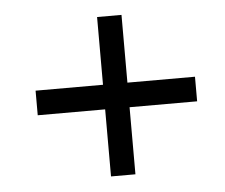

<svg xmlns="http://www.w3.org/2000/svg" viewBox="-40 -623 631 539"><g transform="rotate(-5 275.5 -353.5)"><path d="M252 -317.9H62V-387.2H252V-578.1H320.8V-387.2H511.2V-317.9H320.8V-128.9H252Z"/></g></svg>

Font: OpenSans-Italic
Style: Italic
Weight: 400
Italic angle: -12°
Foundry: Ascender Corporation
Version: Version 1.10